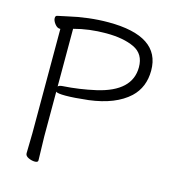

<svg xmlns="http://www.w3.org/2000/svg" viewBox="-108 -800 823 906"><g transform="rotate(15 303.5 -346.5)"><path d="M311 -709Q564 -709 564 -541Q564 -459 510 -408Q443 -346 315 -330Q245 -322 204 -322Q163 -322 157 -329V-110L160 6Q160 16 144.5 16Q129 16 113 8.5Q97 1 97 -12L99 -111V-620H96Q83 -620 71.5 -635Q60 -650 60 -662.5Q60 -675 70 -676Q90 -680 112 -685Q215 -709 311 -709ZM157 -636V-354Q162 -361 179 -362Q260 -367 339 -385Q504 -423 504 -541Q504 -606 451 -631Q398 -656 314 -656Q230 -656 157 -636Z"/></g></svg>

Font: LXGW WenKai Lite Light
Style: Regular
Weight: 300
Designer: LXGW / Fontworks Inc.
Foundry: LXGW / Fontworks Inc.
Version: Version 1.511; March 25, 2025